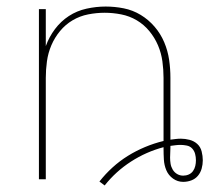

<svg xmlns="http://www.w3.org/2000/svg" viewBox="-20 -548 640 587"><path d="M300 19 284 7Q302 -16 324 -36Q346 -56 371 -71.5Q396 -87 423.5 -98.5Q451 -110 480 -117V-310Q480 -335 476.5 -360.5Q473 -386 463 -409.5Q453 -433 436.5 -453Q420 -473 398 -486Q376 -499 350.5 -504Q325 -509 300 -509Q275 -509 249.5 -504Q224 -499 202 -486Q180 -473 163.5 -453Q147 -433 137 -409.5Q127 -386 123.5 -360.5Q120 -335 120 -310V0H99V-520H120V-407Q130 -435 148 -459Q166 -483 190.5 -499Q215 -515 244.5 -521.5Q274 -528 303 -528Q331 -528 358.5 -522.5Q386 -517 410 -502.5Q434 -488 452.5 -466.5Q471 -445 482 -419Q493 -393 497 -365.5Q501 -338 501 -310V-121Q509 -122 517 -123Q525 -124 533 -124Q546 -124 559.5 -120.5Q573 -117 583 -108Q593 -99 596.5 -85Q600 -71 600 -58Q600 -45 596.5 -32.5Q593 -20 585 -10.5Q577 -1 565 3.5Q553 8 540 8Q523 8 509 -2Q495 -12 488.5 -27.5Q482 -43 481 -60Q480 -77 480 -94Q480 -95 480 -96Q480 -97 480 -98Q480 -98 480 -98Q480 -98 480 -98Q427 -84 380.5 -54Q334 -24 300 19ZM540 -11Q549 -11 557 -14.5Q565 -18 570 -25Q575 -32 577 -40.5Q579 -49 579 -58Q579 -68 576.5 -77.5Q574 -87 567.5 -94Q561 -101 551 -103Q541 -105 532 -105Q524 -105 516.5 -104Q509 -103 501 -102V-97Q501 -89 500.5 -81.5Q500 -74 500 -66Q500 -57 501.5 -47.5Q503 -38 508 -29.5Q513 -21 521.5 -16Q530 -11 540 -11Z"/></svg>

Font: Iosevka SS04 Thin Extended
Style: Regular
Weight: 100
Width: 7
Monospace: yes
Designer: Belleve Invis
Foundry: Belleve Invis
Version: Version 19.0.0; ttfautohint (v1.8.4)